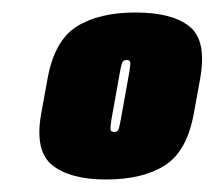

<svg xmlns="http://www.w3.org/2000/svg" viewBox="-20 -702 343 307"><path d="M149.5 -415Q92 -415 63.5 -438Q35 -461 46 -521L56 -576Q67 -637 102.5 -659.5Q138 -682 196.5 -682Q255.5 -682 283.2 -659.5Q311 -637 300 -576L290 -521Q279 -460 243.5 -437.5Q208 -415 149.5 -415ZM163 -491Q167 -491 168.8 -493.8Q170.5 -496.5 173 -510L187 -588Q189 -600.5 188 -603.2Q187 -606 183 -606Q178.5 -606 176.5 -603.8Q174.5 -601.5 172 -588L158 -510Q156 -496.5 157 -493.8Q158 -491 163 -491Z"/></svg>

Font: Anybody UltraCondensed Black
Style: Italic
Weight: 900
Width: 1
Italic angle: -10°
Designer: Tyler Finck
Foundry: Etcetera Type Company
Version: Version 1.010; ttfautohint (v1.8.3) -l 8 -r 50 -G 200 -x 14 